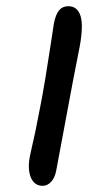

<svg xmlns="http://www.w3.org/2000/svg" viewBox="-20 -646 318 619"><path d="M117.2 -46.9Q90.8 -46.9 79.3 -74.2Q67.9 -101.6 77.1 -146Q96.7 -231 105 -277.8Q115.2 -327.1 126 -392.1Q136.7 -457 144.5 -509.5Q152.3 -562 153.8 -570.8Q159.7 -600.1 170.7 -613Q181.6 -626 200.2 -626Q229.5 -626 239.5 -595Q249.5 -564 236.8 -495.1Q217.3 -398.4 191.2 -256.3Q165 -114.3 161.1 -95.2Q156.7 -72.8 144.8 -59.8Q132.8 -46.9 117.2 -46.9Z"/></svg>

Font: Shantell Sans Irregular Bouncy
Style: Italic
Weight: 400
Italic angle: -11.31°
Designer: Stephen Nixon, Anya Danilova, Shantell Martin
Foundry: Arrow Type
Version: Version 1.006;[9816181b4]